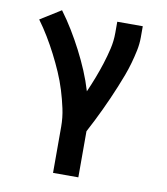

<svg xmlns="http://www.w3.org/2000/svg" viewBox="-83 -598 766 882"><g transform="rotate(10 300.0 -156.5)"><path d="M224 215V0Q224 -43 215 -84.5Q206 -126 193.5 -166.5Q181 -207 164 -246Q147 -285 127.5 -323Q108 -361 86 -397.5Q64 -434 39 -468L135 -528Q164 -489 189.5 -447Q215 -405 237.5 -361.5Q260 -318 279 -273Q298 -228 312 -181Q327 -215 340.5 -250Q354 -285 365.5 -321Q377 -357 385.5 -393.5Q394 -430 394 -468V-520H513V-468Q513 -437 506.5 -406Q500 -375 491.5 -345Q483 -315 472 -285.5Q461 -256 449 -227Q437 -198 424.5 -169.5Q412 -141 398.5 -112.5Q385 -84 371 -56Q357 -28 342 0V215Z"/></g></svg>

Font: Iosevka Etoile
Style: Bold
Weight: 700
Designer: Belleve Invis
Foundry: Belleve Invis
Version: Version 28.1.0; ttfautohint (v1.8.4)